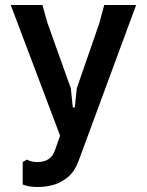

<svg xmlns="http://www.w3.org/2000/svg" viewBox="-20 -530 589 770"><path d="M88 110Q99 116 109.5 118Q120 120 130 120Q155 120 173.5 109Q192 98 201 71L221 14L23 -510H150L171 -436L264 -176L272 -99H280L288 -176L378 -436L398 -510H526L293 121Q278 159 252 180.5Q226 202 195.5 211Q165 220 132 220Q117 220 101.5 218Q86 216 71 210V120Z"/></svg>

Font: AR One Sans SemiBold
Style: Regular
Weight: 600
Designer: Niteesh Yadav
Foundry: Niteesh Yadav
Version: Version 1.001;gftools[0.9.33]